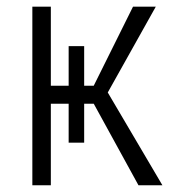

<svg xmlns="http://www.w3.org/2000/svg" viewBox="-20 -548 517 568"><path d="M440.9 -528.3 298.8 -274.4 460.4 0H389.6L257.3 -241.2H229V-126H183.1V-241.2H130.4V0H75.7V-528.3H130.4V-294.4H183.1V-411.6H229V-294.4H257.3L373.5 -528.3Z"/></svg>

Font: Roboto Condensed Light
Style: Regular
Weight: 300
Designer: Google
Version: Version 2.134; 2016